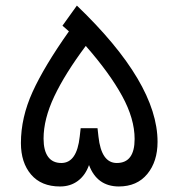

<svg xmlns="http://www.w3.org/2000/svg" viewBox="-20 -675 646 695"><path d="M202.1 -85Q258.3 -85 268.6 -180.7L272 -210.9H333L336.4 -180.7Q346.7 -85 402.8 -85Q467.3 -85 467.3 -171.9Q467.3 -245.1 422.1 -327.6Q377 -410.2 290.5 -508.8Q215.3 -408.2 176.5 -326.2Q137.7 -244.1 137.7 -173.3Q137.7 -129.9 154.1 -107.4Q170.4 -85 202.1 -85ZM550.3 -161.6Q550.3 -90.3 513.2 -45.2Q476.1 0 409.7 0Q331.1 -0.5 302.2 -77.6Q289.1 -40.5 262 -20.3Q234.9 0 197.3 0Q129.4 0 92.5 -43.2Q55.7 -86.4 55.7 -157.2Q55.7 -249.5 97.9 -342.3Q140.1 -435.1 229.5 -561.5L206.1 -582L258.3 -654.8Q550.3 -375 550.3 -161.6Z"/></svg>

Font: Samim FD
Style: FD
Weight: 400
Foundry: DejaVu fonts team - Redesigned by Saber Rastikerdar
Version: Version 4.0.5